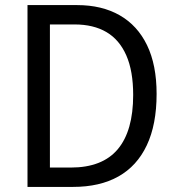

<svg xmlns="http://www.w3.org/2000/svg" viewBox="-20 -734 692 754"><path d="M595 -365Q595 -245 556.5 -163.5Q518 -82 445 -41Q372 0 267 0H88V-714H283Q380 -714 450 -674Q520 -634 557.5 -556.5Q595 -479 595 -365ZM503 -361Q503 -455 476 -516.5Q449 -578 398 -608Q347 -638 273 -638H176V-76H258Q382 -76 442.5 -148Q503 -220 503 -361Z"/></svg>

Font: Noto Sans Thai SemiCondensed
Style: Regular
Weight: 400
Width: 4
Designer: Monotype Design Team
Foundry: Monotype Imaging Inc.
Version: Version 2.001